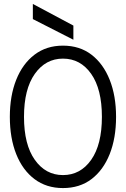

<svg xmlns="http://www.w3.org/2000/svg" viewBox="-20 -944 640 976"><path d="M300 12Q216 12 155.5 -33.5Q95 -79 62.5 -160.5Q30 -242 30 -350Q30 -457 62.5 -538.5Q95 -620 155.5 -666Q216 -712 300 -712Q385 -712 445 -666Q505 -620 537.5 -538.5Q570 -457 570 -350Q570 -242 537.5 -160.5Q505 -79 445 -33.5Q385 12 300 12ZM300 -54Q389 -54 443.5 -131.5Q498 -209 498 -350Q498 -491 443.5 -568.5Q389 -646 300 -646Q212 -646 157 -568.5Q102 -491 102 -350Q102 -209 157 -131.5Q212 -54 300 -54ZM353 -742 147 -847V-924L353 -814Z"/></svg>

Font: DM Mono Light
Style: Regular
Weight: 300
Designer: Colophon Foundry
Foundry: Colophon Foundry
Version: Version 1.000; ttfautohint (v1.8.2.53-6de2)